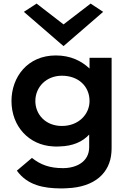

<svg xmlns="http://www.w3.org/2000/svg" viewBox="-20 -814 693 1070"><path d="M113 -748 334 -557 555 -748 485 -794 334 -678 184 -794ZM325 -112C233 -112 177 -177 177 -251C177 -329 238 -392 325 -392C417 -392 479 -333 479 -251C479 -177 418 -112 325 -112ZM291 -505C134 -505 44 -385 44 -251C44 -110 141 -5 276 2C289 3 301 3 314 2C386 0 440 -24 477 -64V6C477 88 405 123 331 123C256 123 206 104 158 66L74 137C133 219 224 235 315 236C328 236 340 236 353 235C509 229 593 149 601 35C602 23 602 12 602 0V-492H479V-433H478C433 -475 373 -505 291 -505Z"/></svg>

Font: Bluebird
Style: Ext
Weight: 400
Designer: Jasper
Foundry: Cannot Into Space Fonts
Version: Version 0.98